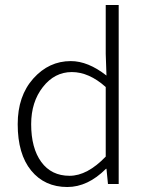

<svg xmlns="http://www.w3.org/2000/svg" viewBox="-20 -738 586 770"><path d="M250 12Q159 12 105 -54Q51 -120 51 -240Q51 -353 113.5 -423Q176 -493 264 -493Q333 -493 407 -435L404 -522V-718H456V0H413L407 -61H405Q332 12 250 12ZM259 -33Q330 -33 404 -110V-389Q337 -449 268 -449Q199 -449 152 -389Q105 -329 105 -240Q105 -144 145.5 -88.5Q186 -33 259 -33Z"/></svg>

Font: Assistant Light
Style: Regular
Weight: 300
Designer: Hebrew By Ben Nathan, Latin by Paul Hunt
Version: Version 2.001;PS 002.001;hotconv 1.0.88;makeotf.lib2.5.64775